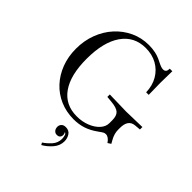

<svg xmlns="http://www.w3.org/2000/svg" viewBox="-274 -880 1333 1333"><g transform="rotate(45 392.5 -214.0)"><path d="M397 11Q325 11 263.5 -15.5Q202 -42 157 -90.5Q112 -139 87 -204.5Q62 -270 62 -348Q62 -427 88 -495.5Q114 -564 160.5 -615Q207 -666 269 -695Q331 -724 403 -724Q436 -724 468 -717.5Q500 -711 536 -692Q558 -681 570 -677Q582 -673 592 -673Q621 -673 621 -710H646L644 -595L646 -478H621Q619 -543 590.5 -591.5Q562 -640 513.5 -667Q465 -694 402 -694Q289 -694 226.5 -604Q164 -514 164 -350Q164 -190 224.5 -104.5Q285 -19 398 -19Q451 -19 495 -36.5Q539 -54 565.5 -83Q592 -112 592 -146V-174Q592 -218 571.5 -237Q551 -256 496 -261L453 -265V-289L619 -285L773 -289V-265L728 -261Q667 -255 667 -174V-156Q667 -118 689 -79L703 -54L680 -39Q656 -75 629 -75Q619 -75 611.5 -71.5Q604 -68 576 -48Q533 -17 490 -3Q447 11 397 11ZM365 296 356 280Q385 261 411 232Q437 203 437 163Q437 149 432 132Q427 115 409 115L423 110L415 125L411 117Q418 117 421 123.5Q424 130 424 141Q424 151 416.5 160.5Q409 170 391 170Q375 170 364.5 158Q354 146 354 127Q354 111 365 99Q376 87 398 87Q430 87 445.5 110.5Q461 134 461 163Q461 206 432 240Q403 274 365 296Z"/></g></svg>

Font: Baskervville SC
Style: Regular
Weight: 400
Designer: Alexis Faudot, Rémi Forte, Morgane Pierson, Rafael Ribas, Tanguy Vanlaeys, Rosalie Wagner, Thomas Huot-Marchand
Foundry: ANRT
Version: Version 1.100